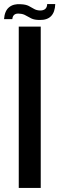

<svg xmlns="http://www.w3.org/2000/svg" viewBox="-47 -932 294 952"><path d="M46 0V-800H155V0ZM-27 -837Q-24 -878 -2 -896Q20 -914 56 -911Q81 -910 95.5 -902.5Q110 -895 121.5 -888Q133 -881 150 -880Q186 -879 187 -912H227Q224 -831 149 -833Q124 -833 108.5 -840.5Q93 -848 80.5 -855.5Q68 -863 52 -864Q17 -869 14 -837Z"/></svg>

Font: Big Shoulders Display
Style: Bold
Weight: 700
Designer: Patric King
Foundry: XO Type Co
Version: Version 1.000; ttfautohint (v1.8.2)